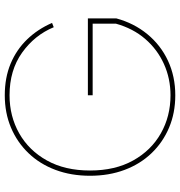

<svg xmlns="http://www.w3.org/2000/svg" viewBox="5 -752 754 804"><g transform="rotate(-90 382.0 -350.0)"><path d="M670 -502Q637 -582 563.5 -634.5Q490 -687 385 -687Q297 -687 225.5 -646.5Q154 -606 112 -530.5Q70 -455 70 -350Q70 -245 112 -169.5Q154 -94 225.5 -53.5Q297 -13 385 -13Q455 -13 516 -40.5Q577 -68 621 -119Q665 -170 685 -242V-339H385V-359H707V-240Q687 -166 641 -110Q595 -54 529.5 -23.5Q464 7 385 7Q311 7 249.5 -19Q188 -45 142.5 -92.5Q97 -140 72.5 -205.5Q48 -271 48 -350Q48 -429 72.5 -494.5Q97 -560 142.5 -607.5Q188 -655 249.5 -681Q311 -707 385 -707Q459 -707 517.5 -682.5Q576 -658 619 -613.5Q662 -569 688 -509Z"/></g></svg>

Font: Albert Sans Thin
Style: Regular
Weight: 250
Designer: Andreas Rasmussen
Foundry: a.Foundry
Version: Version 1.025